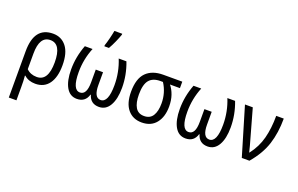

<svg xmlns="http://www.w3.org/2000/svg" viewBox="-115 -1281 3117 2009"><g transform="rotate(20 1443.0 -276.5)"><path d="M397 -269Q397 -62 271 -62Q200 -62 156 -107V-280Q156 -474 276 -474Q397 -474 397 -269ZM280 -547Q71 -547 71 -276V240H156V98Q156 61 155 26Q154 -9 151 -34H156Q204 10 280 10Q379 10 431.5 -63Q484 -136 484 -269Q484 -406 428.5 -476.5Q373 -547 280 -547Z M878 -606Q901 -645 923.5 -696Q946 -747 958 -782V-793H871Q866 -761 852 -705Q838 -649 827 -619V-606ZM1012 -537Q1066 -404 1066 -260Q1066 -64 981 -64Q907 -65 907 -204V-346H826V-204Q826 -64 751 -64Q667 -64 667 -260Q667 -405 721 -537H635Q583 -401 583 -260Q583 -135 624 -62.5Q665 10 743 10Q837 10 864 -81H868Q895 10 989 10Q1066 10 1108 -62.5Q1150 -135 1150 -260Q1150 -402 1098 -537Z M1609 -465H1720V-537H1509Q1386 -537 1319 -469.5Q1252 -402 1252 -256Q1252 -127 1309 -58.5Q1366 10 1465 10Q1568 10 1624 -59.5Q1680 -129 1680 -245Q1680 -314 1661 -369.5Q1642 -425 1609 -465ZM1503 -465H1531Q1594 -367 1594 -248Q1594 -161 1563 -111.5Q1532 -62 1466 -62Q1400 -62 1369.5 -113Q1339 -164 1339 -257Q1339 -368 1379 -416.5Q1419 -465 1503 -465Z M2222 -537Q2276 -404 2276 -260Q2276 -64 2191 -64Q2117 -65 2117 -204V-346H2036V-204Q2036 -64 1961 -64Q1877 -64 1877 -260Q1877 -405 1931 -537H1845Q1793 -401 1793 -260Q1793 -135 1834 -62.5Q1875 10 1953 10Q2047 10 2074 -81H2078Q2105 10 2199 10Q2276 10 2318 -62.5Q2360 -135 2360 -260Q2360 -402 2308 -537Z M2578 0H2663Q2768 -123 2809 -251Q2850 -379 2850 -537H2766Q2766 -398 2737 -286.5Q2708 -175 2635 -81H2631Q2626 -107 2614 -148.5Q2602 -190 2592 -227L2505 -537H2418Z"/></g></svg>

Font: Noto Sans UI SemiCondensed
Style: Regular
Weight: 400
Width: 4
Designer: Monotype Design Team
Foundry: Monotype Imaging Inc.
Version: 1.001